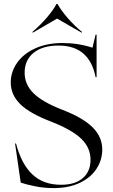

<svg xmlns="http://www.w3.org/2000/svg" viewBox="-20 -947 578 982"><path d="M86 -13 57 -213H62Q89 -109 145 -55.5Q201 -2 292 -2Q364 -2 403.5 -36Q443 -70 443 -130Q443 -191 396.5 -236.5Q350 -282 244 -324Q133 -366 84 -414Q35 -462 35 -525Q35 -580 68 -626.5Q101 -673 161 -700Q221 -727 299 -727Q381 -727 453 -703L469 -770H474V-552H469Q454 -631 407 -672.5Q360 -714 279 -714Q198 -714 152 -677Q106 -640 106 -575Q106 -515 151.5 -470Q197 -425 300 -385Q404 -345 453.5 -296Q503 -247 503 -182Q503 -130 474.5 -85Q446 -40 389.5 -12.5Q333 15 254 15Q204 15 158 5.5Q112 -4 86 -13ZM148 -780 145 -783Q187 -819 220 -857.5Q253 -896 269 -927H274Q293 -893 326.5 -854.5Q360 -816 400 -783L397 -780L272 -852Z"/></svg>

Font: Nyght Serif Light
Style: Regular
Weight: 300
Designer: Maksym Kobuzan
Version: Version 0.410